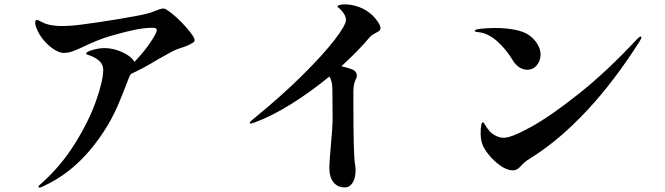

<svg xmlns="http://www.w3.org/2000/svg" viewBox="-20 -810 3040 878"><path d="M870 -627Q870 -619 861 -614Q840 -601 811 -592Q788 -585 772 -577L703 -539Q640 -500 579 -472Q573 -464 571 -458L546 -394L531 -357Q481 -229 389.5 -121Q298 -13 177 42Q165 48 161 48Q156 48 156 43Q156 40 169 29Q259 -51 323 -154Q387 -257 419.5 -349.5Q452 -442 452 -490Q452 -517 430.5 -534.5Q409 -552 379 -560Q374 -562 374 -565Q374 -573 403 -581.5Q432 -590 459 -590Q498 -590 539 -571.5Q580 -553 595 -527Q654 -589 684 -642Q697 -664 697 -673Q697 -683 676 -683Q641 -683 597 -674Q553 -665 487 -646Q431 -630 365 -598Q331 -582 311 -575Q291 -568 271 -568Q253 -568 228 -583.5Q203 -599 180 -626Q157 -653 145 -686Q141 -697 141 -705Q141 -719 149 -719Q153 -719 166 -712Q179 -705 190 -701Q219 -691 265 -691Q304 -691 356 -698Q428 -707 526.5 -723.5Q625 -740 658 -749Q666 -751 675 -754.5Q684 -758 689 -760Q715 -771 727 -771Q733 -771 739 -767.5Q745 -764 752 -759Q792 -730 831 -685.5Q870 -641 870 -627Z M1720 -681Q1720 -674 1715.5 -670Q1711 -666 1701 -661Q1693 -657 1685 -652Q1677 -647 1670 -639Q1620 -579 1541 -507Q1570 -501 1592 -492Q1612 -483 1612 -463Q1612 -457 1604.5 -441.5Q1597 -426 1596 -394V-338Q1596 -105 1603 -62Q1606 -46 1606 -31Q1606 4 1592.5 25.5Q1579 47 1556 47Q1524 47 1505 23.5Q1486 0 1486 -43Q1486 -64 1492 -132Q1501 -229 1501 -269L1500 -400Q1500 -440 1486 -460Q1401 -390 1312 -334.5Q1223 -279 1147 -251Q1132 -245 1126 -245Q1122 -245 1122 -248Q1122 -252 1130.5 -259Q1139 -266 1141 -268Q1265 -369 1361 -464Q1457 -559 1509.5 -627Q1562 -695 1562 -719Q1562 -742 1536 -768Q1532 -772 1527.5 -775Q1523 -778 1523 -780Q1523 -784 1531.5 -787Q1540 -790 1557 -790Q1588 -790 1621.5 -778Q1655 -766 1682 -741Q1697 -727 1708.5 -709.5Q1720 -692 1720 -681Z M2325 -534Q2296 -583 2254.5 -620.5Q2213 -658 2168 -663Q2151 -664 2151 -669Q2151 -676 2183 -679Q2215 -682 2246 -682Q2293 -682 2334.5 -674Q2376 -666 2401 -648Q2423 -632 2437.5 -608.5Q2452 -585 2452 -560Q2452 -533 2435 -512Q2418 -491 2391 -491Q2372 -491 2354.5 -502.5Q2337 -514 2325 -534ZM2178 -198Q2178 -250 2188 -251Q2192 -251 2199 -238Q2206 -225 2219 -210Q2230 -198 2247.5 -189Q2265 -180 2284 -180Q2319 -180 2410 -230.5Q2501 -281 2629 -383Q2757 -485 2895 -633Q2905 -643 2909 -643Q2913 -643 2913 -639Q2913 -634 2905 -621Q2788 -437 2665 -305.5Q2542 -174 2422 -97Q2416 -93 2402.5 -84.5Q2389 -76 2379.5 -68Q2370 -60 2360 -49Q2345 -31 2325 -31Q2299 -31 2269 -52Q2239 -73 2215 -102.5Q2191 -132 2184 -156Q2178 -176 2178 -198Z"/></svg>

Font: Shippori Mincho ExtraBold
Style: Regular
Weight: 800
Designer: FONTDASU
Foundry: FONTDASU / Google Inc. / but / Adobe
Version: Version 3.110; ttfautohint (v1.8.3)